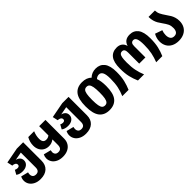

<svg xmlns="http://www.w3.org/2000/svg" viewBox="331 -2120 3549 3549"><g transform="rotate(-45 2105.5 -346.0)"><path d="M548 -693V-213Q548 -104 482 -43Q416 18 298 18Q221 18 165.5 -10Q110 -38 81.5 -83Q53 -128 53 -181Q53 -230 76 -272L219 -236Q212 -213 212 -187Q212 -150 233 -126.5Q254 -103 298 -103Q383 -103 383 -202V-589L221 -559Q269 -549 296.5 -519Q324 -489 324 -445Q324 -388 280 -353Q236 -318 164 -318Q83 -318 33 -357L80 -442Q107 -427 137 -427Q161 -427 174.5 -437.5Q188 -448 188 -469Q188 -498 163 -514Q138 -530 101 -530L78 -635L383 -693Z M1132 -694V-207Q1132 -140 1101.5 -89Q1071 -38 1014.5 -10Q958 18 882 18Q805 18 750 -9.5Q695 -37 667 -82Q639 -127 639 -179Q639 -223 660 -265L804 -229Q798 -205 798 -184Q798 -149 818.5 -126Q839 -103 882 -103Q926 -103 947 -128.5Q968 -154 968 -205V-348Q938 -326 906.5 -314.5Q875 -303 836 -303Q778 -303 732.5 -329Q687 -355 661 -403.5Q635 -452 635 -518Q635 -610 683 -694H836Q801 -610 801 -531Q801 -424 885 -424Q910 -424 929.5 -431Q949 -438 968 -453V-694Z M1735 -693V-213Q1735 -104 1669 -43Q1603 18 1485 18Q1408 18 1352.5 -10Q1297 -38 1268.5 -83Q1240 -128 1240 -181Q1240 -230 1263 -272L1406 -236Q1399 -213 1399 -187Q1399 -150 1420 -126.5Q1441 -103 1485 -103Q1570 -103 1570 -202V-589L1408 -559Q1456 -549 1483.5 -519Q1511 -489 1511 -445Q1511 -388 1467 -353Q1423 -318 1351 -318Q1270 -318 1220 -357L1267 -442Q1294 -427 1324 -427Q1348 -427 1361.5 -437.5Q1375 -448 1375 -469Q1375 -498 1350 -514Q1325 -530 1288 -530L1265 -635L1570 -693Z M2690 -391Q2690 -263 2668.5 -173Q2647 -83 2611 0H2447Q2485 -87 2503.5 -175.5Q2522 -264 2522 -383Q2522 -496 2496.5 -543Q2471 -590 2424 -590Q2376 -590 2339 -554Q2370 -470 2370 -344Q2370 -152 2301 -67Q2232 18 2101 18Q1968 18 1900 -68.5Q1832 -155 1832 -345Q1832 -536 1900 -623Q1968 -710 2101 -710Q2222 -710 2286 -642Q2357 -710 2459 -710Q2568 -710 2629 -632Q2690 -554 2690 -391ZM2199 -344Q2199 -437 2189 -490.5Q2179 -544 2158 -567Q2137 -590 2101 -590Q2065 -590 2044 -568.5Q2023 -547 2013 -494Q2003 -441 2003 -345Q2003 -250 2013 -198Q2023 -146 2044 -124.5Q2065 -103 2101 -103Q2137 -103 2158 -125.5Q2179 -148 2189 -200Q2199 -252 2199 -344Z M2776 -391Q2776 -556 2835.5 -633Q2895 -710 3009 -710Q3072 -710 3114 -679Q3156 -648 3173 -586Q3208 -710 3346 -710Q3453 -710 3512 -632Q3571 -554 3571 -391Q3571 -263 3550 -172.5Q3529 -82 3493 0H3333Q3368 -89 3386 -177Q3404 -265 3404 -383Q3404 -498 3384 -544Q3364 -590 3323 -590Q3290 -590 3272.5 -568.5Q3255 -547 3255 -497V-204H3093V-497Q3093 -590 3029 -590Q2997 -590 2978.5 -570Q2960 -550 2952 -505Q2944 -460 2944 -383Q2944 -264 2962 -175.5Q2980 -87 3016 0H2856Q2819 -84 2797.5 -174Q2776 -264 2776 -391Z M4079 -488Q4112 -441 4132 -407.5Q4152 -374 4165.5 -330Q4179 -286 4179 -234Q4179 -157 4146 -100Q4113 -43 4052.5 -12.5Q3992 18 3911 18Q3830 18 3770 -13Q3710 -44 3678.5 -100Q3647 -156 3647 -230Q3647 -311 3691 -388L3832 -339Q3811 -287 3811 -230Q3811 -171 3835.5 -137Q3860 -103 3911 -103Q3961 -103 3984 -135Q4007 -167 4007 -224Q4007 -284 3986.5 -326.5Q3966 -369 3924 -427Q3892 -472 3872 -506Q3852 -540 3838.5 -586.5Q3825 -633 3825 -693H3992Q3993 -638 4014.5 -594Q4036 -550 4079 -488Z"/></g></svg>

Font: FiraGOUPP
Style: Bold
Weight: 700
Designer: bBox Type
Foundry: bBox Type GmbH
Version: Version 1.001